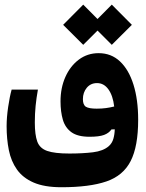

<svg xmlns="http://www.w3.org/2000/svg" viewBox="-20 -575 626 821"><path d="M242.7 225.6Q169.9 225.6 123.8 205.6Q77.6 185.5 52.5 149.9Q27.3 114.3 17.8 66.9Q8.3 19.5 8.3 -35.2Q8.3 -72.8 14.9 -117.7Q21.5 -162.6 29.8 -191.9H142.1Q135.7 -156.2 132.3 -122.6Q128.9 -88.9 128.9 -51.3Q128.9 1.5 139.4 30.3Q149.9 59.1 181.6 70.3Q213.4 81.5 276.9 81.5Q333 81.5 377.2 76.2Q421.4 70.8 445.3 49.8Q459.5 37.1 464.8 18.3Q470.2 -0.5 470.7 -22L456.5 -21.5Q445.8 -5.9 424.8 2Q403.8 9.8 362.8 9.8Q312.5 9.8 285.6 -9.5Q258.8 -28.8 248.8 -63Q238.8 -97.2 238.8 -141.6Q238.8 -199.2 259.5 -245.8Q280.3 -292.5 317.1 -320.1Q354 -347.7 401.9 -347.7Q455.6 -347.7 493.2 -312.3Q530.8 -276.9 550.8 -212.9Q570.8 -148.9 570.8 -63Q570.8 50.8 538.8 113.5Q506.8 176.3 434.8 200.9Q362.8 225.6 242.7 225.6ZM468.3 -119.6Q462.9 -166 443.6 -192.9Q424.3 -219.7 395 -219.7Q367.7 -219.7 351.1 -199.7Q334.5 -179.7 334.5 -150.9Q334.5 -126.5 347.4 -118.4Q360.4 -110.4 393.6 -110.4Q415 -110.4 432.9 -112.8Q450.7 -115.2 468.3 -119.6ZM458 -383.3 397 -444.3 335.9 -383.3 250 -468.8 335.9 -555.2 397 -493.7 458 -555.2 543.9 -468.8Z"/></svg>

Font: Cascadia Code NF
Style: Bold
Weight: 700
Monospace: yes
Designer: Aaron Bell
Foundry: Saja Typeworks
Version: Version 2404.023; ttfautohint (v1.8.4)